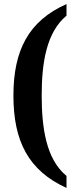

<svg xmlns="http://www.w3.org/2000/svg" viewBox="-20 -788 372 944"><path d="M307 136V77C207 -5 185 -159 185 -318C185 -476 207 -628 307 -711V-768C120 -685 46 -540 46 -318C46 -94 120 51 307 136Z"/></svg>

Font: Noto Serif Myanmar ExtraCondensed
Style: Bold
Weight: 700
Width: 2
Designer: Ben Mitchell and the Monotype Design Team
Foundry: Monotype Imaging Inc.
Version: Version 2.106